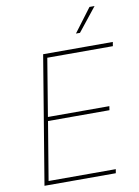

<svg xmlns="http://www.w3.org/2000/svg" viewBox="-101 -1009 781 1076"><g transform="rotate(-10 290.0 -471.5)"><path d="M63 0 183.6 -727.5H580.1L576.2 -704.1H203.1L148.9 -376.5H498.5L495.1 -354H145.5L90.3 -22.5H472.7L468.8 0ZM384.8 -809.6 485.4 -943.4H514.2L407.7 -809.6Z"/></g></svg>

Font: Inter 17pt Thin
Style: Italic
Weight: 250
Italic angle: -9.3988°
Version: Version 4.001;git-66647c0bb